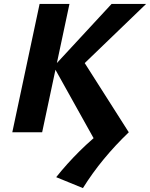

<svg xmlns="http://www.w3.org/2000/svg" viewBox="-20 -678 769 984"><path d="M405 286 268 230Q323 161 388 96.5Q453 32 530 -27L488 81L255 -337L552 -658H729L374 -316L393 -388L640 0Q571 66 512 137.5Q453 209 405 286ZM43 0 183 -658H336L196 0Z"/></svg>

Font: Ysabeau Infant ExtraBold
Style: Italic
Weight: 800
Italic angle: -12°
Designer: Christian Thalmann (Catharsis Fonts)
Version: Version 2.001;gftools[0.9.30]; featfreeze: ss01,ss02,lnum